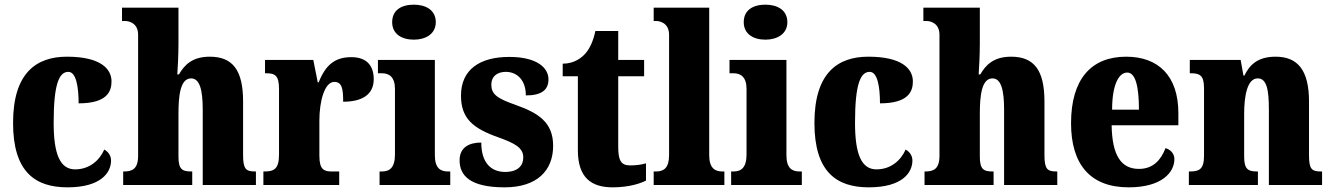

<svg xmlns="http://www.w3.org/2000/svg" viewBox="-20 -793 5708 823"><path d="M269 10C414 10 456 -54 456 -105C456 -125 445 -142 427 -152C406 -104 362 -67 302 -67C236 -67 210 -135 210 -267C210 -435 234 -485 273 -485C306 -485 317 -422 317 -350C440 -350 458 -402 458 -444C458 -498 411 -550 267 -550C138 -550 36 -483 36 -266C36 -58 129 10 269 10Z M508 0H804V-58H800C761 -58 745 -67 745 -122V-305C745 -380 752 -457 799 -457C836 -457 849 -408 849 -323V0H1077V-58H1074C1035 -58 1022 -67 1022 -128V-358C1022 -493 977 -550 879 -550C802 -550 769 -512 747 -474H740C742 -504 745 -555 745 -606V-760H503V-703H517C530 -703 572 -696 572 -644V-125C572 -67 545 -58 511 -58H508Z M1109 0H1434V-58H1402C1369 -58 1349 -66 1349 -125V-277C1349 -358 1371 -442 1413 -442C1446 -442 1451 -412 1451 -357C1529 -357 1582 -385 1582 -454C1582 -508 1555 -548 1486 -548C1417 -548 1376 -516 1346 -440H1342L1323 -536H1116V-479H1120C1159 -479 1176 -470 1176 -411V-130C1176 -67 1153 -58 1113 -58H1109Z M1754 -623C1805 -623 1848 -648 1848 -698C1848 -750 1805 -773 1754 -773C1701 -773 1661 -750 1661 -698C1661 -648 1701 -623 1754 -623ZM1607 0H1910V-58H1900C1867 -58 1844 -73 1844 -128V-536H1600V-479H1617C1648 -479 1673 -463 1673 -412V-131C1673 -74 1650 -58 1617 -58H1607Z M2143 10C2281 10 2351 -61 2351 -168C2351 -270 2286 -309 2191 -343C2108 -372 2086 -390 2086 -431C2086 -466 2112 -485 2148 -485C2196 -485 2234 -450 2234 -384C2301 -384 2331 -407 2331 -453C2331 -501 2284 -549 2163 -549C2038 -549 1956 -496 1956 -383C1956 -284 2009 -242 2117 -204C2189 -178 2223 -159 2223 -118C2223 -85 2202 -56 2145 -56C2086 -56 2043 -94 2043 -182C1992 -182 1950 -162 1950 -106C1950 -41 1994 10 2143 10Z M2606 10C2679 10 2728 -8 2749 -19V-93C2730 -87 2706 -84 2681 -84C2640 -84 2630 -108 2630 -165V-466H2741V-536H2630V-660H2532C2523 -617 2508 -586 2492 -567C2475 -546 2442 -520 2392 -520V-466H2457V-149C2457 -31 2515 10 2606 10Z M2782 0H3085V-58H3076C3044 -58 3020 -73 3020 -128V-760H2782V-703H2793C2806 -703 2848 -696 2848 -644V-128C2848 -73 2825 -58 2793 -58H2782Z M3261 -623C3312 -623 3355 -648 3355 -698C3355 -750 3312 -773 3261 -773C3208 -773 3168 -750 3168 -698C3168 -648 3208 -623 3261 -623ZM3114 0H3417V-58H3407C3374 -58 3351 -73 3351 -128V-536H3107V-479H3124C3155 -479 3180 -463 3180 -412V-131C3180 -74 3157 -58 3124 -58H3114Z M3704 10C3849 10 3891 -54 3891 -105C3891 -125 3880 -142 3862 -152C3841 -104 3797 -67 3737 -67C3671 -67 3645 -135 3645 -267C3645 -435 3669 -485 3708 -485C3741 -485 3752 -422 3752 -350C3875 -350 3893 -402 3893 -444C3893 -498 3846 -550 3702 -550C3573 -550 3471 -483 3471 -266C3471 -58 3564 10 3704 10Z M3943 0H4239V-58H4235C4196 -58 4180 -67 4180 -122V-305C4180 -380 4187 -457 4234 -457C4271 -457 4284 -408 4284 -323V0H4512V-58H4509C4470 -58 4457 -67 4457 -128V-358C4457 -493 4412 -550 4314 -550C4237 -550 4204 -512 4182 -474H4175C4177 -504 4180 -555 4180 -606V-760H3938V-703H3952C3965 -703 4007 -696 4007 -644V-125C4007 -67 3980 -58 3946 -58H3943Z M4818 10C4960 10 5014 -54 5014 -111C5014 -135 4997 -152 4976 -158C4956 -107 4923 -69 4862 -69C4786 -69 4747 -126 4745 -256H5031V-308C5031 -467 4946 -550 4807 -550C4657 -550 4571 -453 4571 -265C4571 -91 4651 10 4818 10ZM4862 -323H4747C4747 -426 4774 -482 4812 -482C4847 -482 4862 -423 4862 -323Z M5076 0H5372V-58H5369C5330 -58 5313 -67 5313 -122V-305C5313 -384 5327 -457 5371 -457C5410 -457 5419 -408 5419 -323V0H5647V-58H5643C5603 -58 5591 -67 5591 -128V-358C5591 -493 5542 -550 5448 -550C5370 -550 5336 -514 5314 -469H5310L5298 -536H5080V-479H5084C5123 -479 5141 -470 5141 -415V-125C5141 -67 5120 -58 5080 -58H5076Z"/></svg>

Font: Noto Serif Myanmar Condensed Black
Style: Regular
Weight: 900
Width: 3
Designer: Ben Mitchell and the Monotype Design Team
Foundry: Monotype Imaging Inc.
Version: Version 2.106